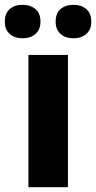

<svg xmlns="http://www.w3.org/2000/svg" viewBox="-44 -777 399 797"><path d="M74 0V-549H238V0ZM50 -757Q82 -757 103 -739.5Q124 -722 124 -687Q124 -654 103 -636Q82 -618 50 -618Q17 -618 -3.5 -636Q-24 -654 -24 -687Q-24 -722 -3.5 -739.5Q17 -757 50 -757ZM261 -757Q293 -757 314 -739.5Q335 -722 335 -687Q335 -654 314 -636Q293 -618 261 -618Q228 -618 207.5 -636Q187 -654 187 -687Q187 -722 207.5 -739.5Q228 -757 261 -757Z"/></svg>

Font: Noto Sans UI ExtraBold
Style: Regular
Weight: 800
Designer: Monotype Design Team
Foundry: Monotype Imaging Inc.
Version: Version 1.001